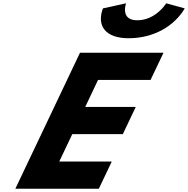

<svg xmlns="http://www.w3.org/2000/svg" viewBox="-20 -1145 1141 1165"><path d="M988.4 -1125C988.4 -1125 926.2 -1022 812.4 -1022C707.1 -1022 745 -1125 745 -1125L604.3 -1094C565.4 -987 620.2 -913 760.6 -913C912.9 -913 1038.1 -987 1101 -1094ZM972.1 -825H465.4L73.2 0H579.8L658.3 -165H339.6L418.5 -331H725.2L803.6 -496H497L575 -660H893.6Z"/></svg>

Font: Hussar
Style: BdSuprExtOblFive
Weight: 700
Foundry: Cannot Into Space Fonts
Version: Version 2.00